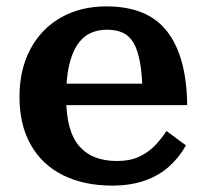

<svg xmlns="http://www.w3.org/2000/svg" viewBox="-20 -569 643 601"><path d="M187 -265Q187 -211 197.5 -172.5Q208 -134 229 -110.5Q250 -87 279.5 -76Q309 -65 346 -65Q386 -65 414.5 -78Q443 -91 464 -112.5Q485 -134 501 -159L562 -114Q541 -76 509 -47.5Q477 -19 432.5 -3.5Q388 12 331 12Q244 12 178.5 -20Q113 -52 77 -114.5Q41 -177 41 -266Q41 -351 75 -415Q109 -479 170.5 -514Q232 -549 313 -549Q377 -549 424 -530Q471 -511 502 -472Q533 -433 549 -375Q565 -317 566 -240H152V-307H450L426 -281Q425 -337 418 -375Q411 -413 398 -435Q385 -457 364.5 -466.5Q344 -476 314 -476Q285 -476 261.5 -464.5Q238 -453 221.5 -428Q205 -403 196 -363Q187 -323 187 -265Z"/></svg>

Font: Roboto Serif 20pt SemiBold
Style: Regular
Weight: 600
Version: Version 1.008